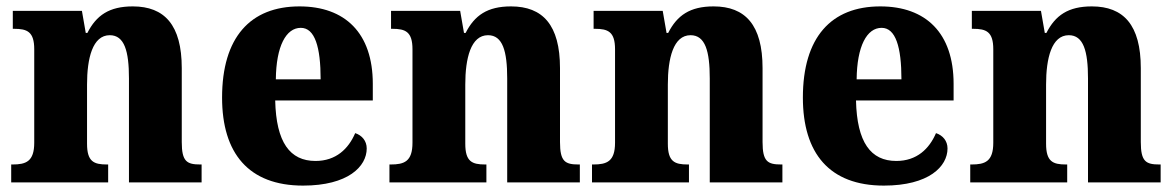

<svg xmlns="http://www.w3.org/2000/svg" viewBox="-20 -570 3670 600"><path d="M15 0H318V-56H314C273 -56 252 -65 252 -121V-306C252 -387 269 -460 323 -460C369 -460 383 -410 383 -325V0H610V-56H606C564 -56 548 -65 548 -126V-357C548 -492 494 -550 395 -550C321 -550 281 -522 253 -467H248L236 -536H20V-480H24C65 -480 87 -471 87 -416V-124C87 -65 61 -56 19 -56H15Z M927 10C1068 10 1126 -50 1126 -106C1126 -130 1111 -147 1090 -154C1069 -105 1030 -67 966 -67C886 -67 843 -125 840 -256H1145V-308C1145 -467 1058 -550 916 -550C762 -550 674 -453 674 -265C674 -91 757 10 927 10ZM982 -322H842C843 -426 874 -483 920 -483C964 -483 982 -423 982 -322Z M1197 0H1500V-56H1496C1455 -56 1434 -65 1434 -121V-306C1434 -387 1451 -460 1505 -460C1551 -460 1565 -410 1565 -325V0H1792V-56H1788C1746 -56 1730 -65 1730 -126V-357C1730 -492 1676 -550 1577 -550C1503 -550 1463 -522 1435 -467H1430L1418 -536H1202V-480H1206C1247 -480 1269 -471 1269 -416V-124C1269 -65 1243 -56 1201 -56H1197Z M1830 0H2133V-56H2129C2088 -56 2067 -65 2067 -121V-306C2067 -387 2084 -460 2138 -460C2184 -460 2198 -410 2198 -325V0H2425V-56H2421C2379 -56 2363 -65 2363 -126V-357C2363 -492 2309 -550 2210 -550C2136 -550 2096 -522 2068 -467H2063L2051 -536H1835V-480H1839C1880 -480 1902 -471 1902 -416V-124C1902 -65 1876 -56 1834 -56H1830Z M2742 10C2883 10 2941 -50 2941 -106C2941 -130 2926 -147 2905 -154C2884 -105 2845 -67 2781 -67C2701 -67 2658 -125 2655 -256H2960V-308C2960 -467 2873 -550 2731 -550C2577 -550 2489 -453 2489 -265C2489 -91 2572 10 2742 10ZM2797 -322H2657C2658 -426 2689 -483 2735 -483C2779 -483 2797 -423 2797 -322Z M3012 0H3315V-56H3311C3270 -56 3249 -65 3249 -121V-306C3249 -387 3266 -460 3320 -460C3366 -460 3380 -410 3380 -325V0H3607V-56H3603C3561 -56 3545 -65 3545 -126V-357C3545 -492 3491 -550 3392 -550C3318 -550 3278 -522 3250 -467H3245L3233 -536H3017V-480H3021C3062 -480 3084 -471 3084 -416V-124C3084 -65 3058 -56 3016 -56H3012Z"/></svg>

Font: Noto Serif Bengali SemiCondensed ExtraBold
Style: Regular
Weight: 800
Width: 4
Designer: Juan Bruce, Universal Thirst, Indian Type Foundry and the Monotype Design Team.
Foundry: Monotype Imaging Inc.
Version: Version 2.003